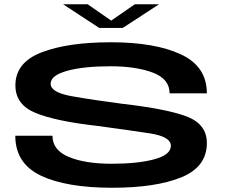

<svg xmlns="http://www.w3.org/2000/svg" viewBox="-20 -881 1079 904"><path d="M447 -749.5H558L729 -861H615L503.5 -784L392.5 -861H277ZM508 3Q713 3 833.5 -46Q954 -95 954 -207.5Q954 -295.5 860.8 -331.8Q767.5 -368 558 -392Q415.5 -410.5 317 -428.2Q218.5 -446 218.5 -486.5Q218.5 -526 296 -547.5Q373.5 -569 500 -569Q620 -569 699.2 -539.2Q778.5 -509.5 778.5 -441.5H954Q954 -568 831.8 -625Q709.5 -682 502.5 -682Q299 -682 175.8 -634.5Q52.5 -587 52.5 -479Q52.5 -388 148 -349Q243.5 -310 440 -288Q589 -268 686.8 -252.8Q784.5 -237.5 784.5 -194.5Q784.5 -152.5 707 -131.2Q629.5 -110 506 -110Q381 -110 304 -142Q227 -174 227 -242H52Q52 -111.5 172.2 -54.2Q292.5 3 508 3Z"/></svg>

Font: Anybody ExtraExpanded SemiBold
Style: Regular
Weight: 600
Width: 8
Version: Version 1.113;gftools[0.9.25]